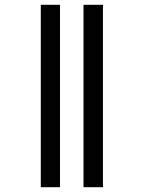

<svg xmlns="http://www.w3.org/2000/svg" viewBox="-20 -780 598 800"><path d="M328 0H409V-760H328ZM150 0H230V-760H150Z"/></svg>

Font: Noto Serif Display SemiBold
Style: Regular
Weight: 600
Designer: Monotype Design Team
Foundry: Monotype Imaging Inc.
Version: Version 2.009